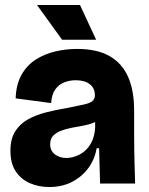

<svg xmlns="http://www.w3.org/2000/svg" viewBox="-20 -739 598 773"><path d="M178 14Q137 14 101.5 -1Q66 -16 44 -48Q22 -80 22 -132Q22 -180 41 -210Q60 -240 92 -258Q124 -276 165 -286.5Q206 -297 249 -304Q295 -313 319 -318.5Q343 -324 352.5 -332.5Q362 -341 362 -356Q362 -384 341.5 -400Q321 -416 285 -416Q261 -416 239 -407.5Q217 -399 202.5 -379Q188 -359 186 -324L43 -343Q45 -400 67 -438.5Q89 -477 124.5 -499.5Q160 -522 203 -532Q246 -542 290 -542Q370 -542 420.5 -513.5Q471 -485 495.5 -430Q520 -375 520 -295V-205Q520 -171 520.5 -136.5Q521 -102 522 -68Q523 -34 524 0H383Q382 -32 381 -67.5Q380 -103 379 -142H369Q362 -99 336.5 -63.5Q311 -28 270.5 -7Q230 14 178 14ZM247 -103Q264 -103 283.5 -109.5Q303 -116 320 -130Q337 -144 349 -167.5Q361 -191 363 -225V-265H388Q377 -253 357 -245Q337 -237 314 -233Q291 -229 268 -224.5Q245 -220 225.5 -212.5Q206 -205 194 -192.5Q182 -180 182 -158Q182 -132 201 -117.5Q220 -103 247 -103ZM230 -579 129 -719H302L367 -579Z"/></svg>

Font: Bricolage Grotesque 72pt ExtraBold
Style: Regular
Weight: 800
Designer: Mathieu Triay
Foundry: Atelier Triay
Version: Version 1.001;gftools[0.9.33.dev8+g029e19f]